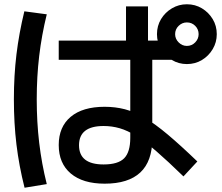

<svg xmlns="http://www.w3.org/2000/svg" viewBox="-20 -825 1040 899"><path d="M470 35Q368 35 311.5 -12.5Q255 -60 255 -146Q255 -231 311 -278Q367 -325 470 -325Q520 -325 564.5 -313.5Q609 -302 657.5 -273.5Q706 -245 765.5 -195Q825 -145 904 -69L839 1Q766 -70 713 -116Q660 -162 618.5 -188Q577 -214 540.5 -224.5Q504 -235 465 -235Q350 -235 350 -145Q350 -55 465 -55Q533 -55 561.5 -84Q590 -113 590 -180V-590H570V-795H673V-590H693V-175Q693 -70 637 -17.5Q581 35 470 35ZM255 -545V-635H642H794V-545ZM855 -525Q817 -525 785 -544Q753 -563 734 -595Q715 -627 715 -665Q715 -704 734 -735.5Q753 -767 785 -786Q817 -805 855 -805Q894 -805 925.5 -786Q957 -767 976 -735.5Q995 -704 995 -665Q995 -627 976 -595Q957 -563 925.5 -544Q894 -525 855 -525ZM855 -610Q878 -610 894 -626.5Q910 -643 910 -665Q910 -688 894 -704Q878 -720 855 -720Q833 -720 816.5 -704Q800 -688 800 -665Q800 -643 816.5 -626.5Q833 -610 855 -610ZM95 54Q69 -49 57 -148.5Q45 -248 45 -360Q45 -471 57 -570Q69 -669 94 -772L199 -758Q175 -660 163.5 -563Q152 -466 152 -360Q152 -254 163.5 -156.5Q175 -59 199 37Z"/></svg>

Font: M PLUS 1 Medium
Style: Regular
Weight: 500
Designer: Coji Morishita
Foundry: UNDERFOREST DESIGN
Version: Version 1.001